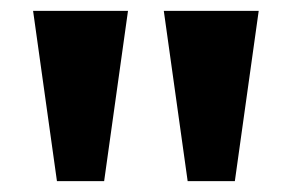

<svg xmlns="http://www.w3.org/2000/svg" viewBox="-20 -762 532 354"><path d="M326 -428H413L457 -742H282ZM85 -428H172L216 -742H41Z"/></svg>

Font: Bisquit Text
Style: Bold
Weight: 800
Version: Version 1.004;Glyphs 3.2.3 (3260)